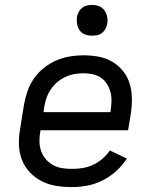

<svg xmlns="http://www.w3.org/2000/svg" viewBox="-20 -753 640 781"><path d="M273 8Q240 8 208.5 3Q177 -2 149.5 -16Q122 -30 101 -52.5Q80 -75 69 -103.5Q58 -132 57 -164.5Q56 -197 62 -230L78 -330Q83 -357 92.5 -384Q102 -411 119 -435Q136 -459 159.5 -477.5Q183 -496 210 -507.5Q237 -519 264.5 -523.5Q292 -528 319 -528Q351 -528 381 -522.5Q411 -517 436.5 -502Q462 -487 480.5 -464Q499 -441 507.5 -412.5Q516 -384 516.5 -353Q517 -322 512 -290L501 -223H145L144 -218Q140 -197 140.5 -176.5Q141 -156 147.5 -138Q154 -120 166.5 -105.5Q179 -91 196 -81.5Q213 -72 233 -69Q253 -66 273 -66Q295 -66 316.5 -69.5Q338 -73 358.5 -82.5Q379 -92 396.5 -107Q414 -122 427 -141L496 -108Q478 -80 452.5 -57Q427 -34 397 -19Q367 -4 335.5 2Q304 8 273 8ZM157 -297H429L430 -302Q433 -322 433.5 -341Q434 -360 429.5 -378Q425 -396 415 -411.5Q405 -427 390.5 -437Q376 -447 357 -451Q338 -455 319 -455Q300 -455 281.5 -451.5Q263 -448 245 -439.5Q227 -431 212 -418Q197 -405 186 -388.5Q175 -372 169 -354Q163 -336 160 -318ZM354 -608Q339 -608 325.5 -613Q312 -618 304 -629.5Q296 -641 293.5 -655.5Q291 -670 293 -685Q295 -695 300.5 -705Q306 -715 314.5 -721.5Q323 -728 333.5 -730.5Q344 -733 355 -733Q370 -733 383.5 -727.5Q397 -722 405 -710.5Q413 -699 416 -684.5Q419 -670 416 -655Q414 -645 408.5 -635Q403 -625 394.5 -618.5Q386 -612 375.5 -610Q365 -608 354 -608Z"/></svg>

Font: Iosevka Aile
Style: Italic
Weight: 400
Italic angle: -9°
Designer: Belleve Invis
Foundry: Belleve Invis
Version: Version 28.0.1; ttfautohint (v1.8.4)